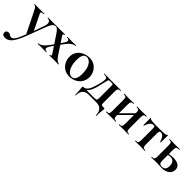

<svg xmlns="http://www.w3.org/2000/svg" viewBox="165 -1488 2848 2848"><g transform="rotate(45 1589.0 -64.5)"><path d="M441 -386Q443 -386 443 -380Q443 -374 441 -374Q407 -374 384 -345Q361 -316 343 -267L232 28Q196 124 162.5 179.5Q129 235 95 258Q61 281 23 281Q-6 281 -22.5 268.5Q-39 256 -39 232Q-39 208 -24.5 196.5Q-10 185 9 185Q26 185 36 191.5Q46 198 56 204.5Q66 211 82 211Q106 211 126 190.5Q146 170 169 120.5Q192 71 223 -15L220 40L50 -303Q28 -347 15.5 -360.5Q3 -374 -15 -374Q-18 -374 -18 -380Q-18 -386 -15 -386Q5 -386 27.5 -385Q50 -384 70 -384Q106 -384 133 -385Q160 -386 182 -386Q185 -386 185 -380Q185 -374 182 -374Q147 -374 137 -366Q127 -358 138 -335L265 -75L229 -16L316 -268Q333 -317 318.5 -345.5Q304 -374 263 -374Q261 -374 261 -380Q261 -386 263 -386Q287 -386 308.5 -385Q330 -384 364 -384Q388 -384 403.5 -385Q419 -386 441 -386Z M675 0Q672 0 672 -6Q672 -12 675 -12Q694 -12 697 -22Q700 -32 687 -51L519 -303Q498 -335 478 -354.5Q458 -374 441 -374Q439 -374 439 -380Q439 -386 441 -386Q456 -386 472 -385Q488 -384 503 -384Q539 -384 567 -385Q595 -386 618 -386Q620 -386 620 -380Q620 -374 618 -374Q602 -374 597 -365Q592 -356 606 -335L773 -83Q799 -45 822.5 -28.5Q846 -12 863 -12Q866 -12 866 -6Q866 0 863 0Q846 0 826.5 -1Q807 -2 790 -2Q754 -2 726 -1Q698 0 675 0ZM431 0Q428 0 428 -6Q428 -12 431 -12Q463 -12 497.5 -37.5Q532 -63 563 -105L629 -195L643 -181L587 -98Q569 -71 565 -51.5Q561 -32 572 -22Q583 -12 608 -12Q611 -12 611 -6Q611 0 608 0Q585 0 563.5 -1Q542 -2 508 -2Q483 -2 468 -1Q453 0 431 0ZM650 -191 636 -205 692 -288Q721 -329 715.5 -351.5Q710 -374 671 -374Q669 -374 669 -380Q669 -386 671 -386Q695 -386 716.5 -385Q738 -384 772 -384Q797 -384 812 -385Q827 -386 849 -386Q852 -386 852 -380Q852 -374 849 -374Q818 -374 783 -348.5Q748 -323 717 -281Z M1104 13Q1041 13 995 -16Q949 -45 924 -93.5Q899 -142 899 -198Q899 -250 919 -288Q939 -326 972 -350.5Q1005 -375 1044 -387Q1083 -399 1121 -399Q1185 -399 1230.5 -369Q1276 -339 1300 -292Q1324 -245 1324 -192Q1324 -131 1293.5 -84.5Q1263 -38 1213 -12.5Q1163 13 1104 13ZM1134 -8Q1174 -8 1194 -47Q1214 -86 1214 -157Q1214 -230 1195.5 -279Q1177 -328 1148 -353Q1119 -378 1087 -378Q1048 -378 1027.5 -343Q1007 -308 1007 -235Q1007 -167 1024 -115.5Q1041 -64 1070 -36Q1099 -8 1134 -8Z M1359 140Q1359 90 1356.5 65Q1354 40 1351.5 24Q1349 8 1349 -12Q1349 -20 1351 -22.5Q1353 -25 1360 -25Q1416 -25 1449 -91Q1482 -157 1507 -276Q1516 -320 1513 -341.5Q1510 -363 1492.5 -370Q1475 -377 1442 -377Q1440 -377 1440 -382.5Q1440 -388 1442 -388Q1461 -388 1480.5 -387.5Q1500 -387 1517.5 -387Q1535 -387 1548.5 -386.5Q1562 -386 1569 -386H1792Q1794 -386 1794 -380Q1794 -374 1792 -374Q1769 -374 1757.5 -368Q1746 -362 1742 -347Q1738 -332 1738 -303V-81Q1738 -53 1740 -41Q1742 -29 1755 -26Q1768 -23 1800 -23Q1808 -23 1810 -21.5Q1812 -20 1812 -12Q1812 5 1809.5 23.5Q1807 42 1804 69.5Q1801 97 1801 140Q1801 144 1795.5 144Q1790 144 1790 140Q1790 71 1757 35Q1724 -1 1662 -1H1497Q1435 -1 1403 35Q1371 71 1371 140Q1371 144 1365 144Q1359 144 1359 140ZM1393 -4 1412 -26H1553Q1596 -26 1615 -27.5Q1634 -29 1639.5 -40.5Q1645 -52 1645 -81V-305Q1645 -338 1643.5 -350.5Q1642 -363 1633.5 -365Q1625 -367 1604 -367H1579Q1569 -367 1562 -364.5Q1555 -362 1549.5 -347.5Q1544 -333 1536 -296Q1523 -232 1510 -183.5Q1497 -135 1481 -99.5Q1465 -64 1443.5 -40.5Q1422 -17 1393 -4Z M1960 -36 1942 -54 2213 -325 2231 -308ZM1918 -81V-305Q1918 -349 1908 -361.5Q1898 -374 1864 -374Q1861 -374 1861 -380Q1861 -386 1864 -386Q1885 -386 1911.5 -385Q1938 -384 1966 -384Q1993 -384 2019 -385Q2045 -386 2065 -386Q2067 -386 2067 -380Q2067 -374 2065 -374Q2031 -374 2021 -360Q2011 -346 2011 -303V-81Q2011 -38 2021 -25Q2031 -12 2065 -12Q2067 -12 2067 -6Q2067 0 2065 0Q2044 0 2018.5 -1Q1993 -2 1966 -2Q1938 -2 1911.5 -1Q1885 0 1863 0Q1860 0 1860 -6Q1860 -12 1863 -12Q1898 -12 1908 -25Q1918 -38 1918 -81ZM2187 -81V-305Q2187 -349 2177 -361.5Q2167 -374 2133 -374Q2130 -374 2130 -380Q2130 -386 2133 -386Q2154 -386 2180.5 -385Q2207 -384 2235 -384Q2262 -384 2288 -385Q2314 -386 2334 -386Q2336 -386 2336 -380Q2336 -374 2334 -374Q2300 -374 2290 -360Q2280 -346 2280 -303V-81Q2280 -38 2290 -25Q2300 -12 2334 -12Q2336 -12 2336 -6Q2336 0 2334 0Q2313 0 2287.5 -1Q2262 -2 2235 -2Q2207 -2 2180 -1Q2153 0 2132 0Q2129 0 2129 -6Q2129 -12 2132 -12Q2167 -12 2177 -25Q2187 -38 2187 -81Z M2473 0Q2470 0 2470 -6Q2470 -12 2473 -12Q2508 -12 2518 -25Q2528 -38 2528 -81V-303Q2528 -338 2523 -351Q2518 -364 2501 -364Q2468 -364 2446 -339.5Q2424 -315 2404 -257Q2403 -254 2397.5 -254Q2392 -254 2392 -257Q2392 -271 2392 -299Q2392 -327 2391.5 -357Q2391 -387 2391 -405Q2391 -410 2397 -410Q2403 -410 2403 -405Q2403 -392 2443.5 -388.5Q2484 -385 2578 -385Q2635 -385 2672 -386.5Q2709 -388 2727 -392Q2745 -396 2745 -405Q2745 -410 2751 -410Q2757 -410 2757 -405Q2757 -387 2757 -357Q2757 -327 2756.5 -299Q2756 -271 2756 -257Q2756 -254 2750.5 -254Q2745 -254 2744 -257Q2725 -315 2702.5 -339.5Q2680 -364 2648 -364Q2632 -364 2626.5 -351Q2621 -338 2621 -303V-81Q2621 -38 2631 -25Q2641 -12 2675 -12Q2678 -12 2678 -6Q2678 0 2675 0Q2654 0 2628.5 -1Q2603 -2 2576 -2Q2548 -2 2521.5 -1Q2495 0 2473 0Z M2962 -303V-81Q2962 -47 2973.5 -30Q2985 -13 3019 -13Q3060 -13 3078.5 -35Q3097 -57 3097 -103Q3097 -149 3077 -178Q3057 -207 3007 -207Q2990 -207 2969.5 -202.5Q2949 -198 2926 -187L2920 -206Q2952 -220 2984 -224.5Q3016 -229 3043 -229Q3197 -229 3197 -125Q3197 -67 3153 -32.5Q3109 2 3040 2Q3026 2 3004 1Q2982 0 2958.5 -1Q2935 -2 2917 -2Q2889 -2 2862.5 -1Q2836 0 2814 0Q2811 0 2811 -6Q2811 -12 2814 -12Q2849 -12 2859 -25Q2869 -38 2869 -81V-305Q2869 -349 2859 -361.5Q2849 -374 2815 -374Q2812 -374 2812 -380Q2812 -386 2815 -386Q2836 -386 2862.5 -385Q2889 -384 2917 -384Q2947 -384 2976 -385Q3005 -386 3028 -386Q3030 -386 3030 -380Q3030 -374 3028 -374Q2985 -374 2973.5 -360Q2962 -346 2962 -303Z"/></g></svg>

Font: Cormorant
Style: Bold
Weight: 700
Designer: Christian Thalmann (Catharsis Fonts)
Foundry: Catharsis Fonts
Version: Version 4.000